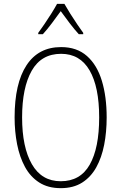

<svg xmlns="http://www.w3.org/2000/svg" viewBox="-20 -969 631 999"><path d="M535 -358Q535 -282 522 -215.5Q509 -149 481 -98.5Q453 -48 407.5 -19Q362 10 296 10Q230 10 184 -19.5Q138 -49 110 -100.5Q82 -152 69 -218.5Q56 -285 56 -358Q56 -535 118 -629.5Q180 -724 298 -724Q380 -724 432.5 -677.5Q485 -631 510 -548.5Q535 -466 535 -358ZM95 -358Q95 -203 146 -114.5Q197 -26 296 -26Q398 -26 447 -112.5Q496 -199 496 -358Q496 -517 446 -603Q396 -689 298 -689Q195 -689 145 -601Q95 -513 95 -358ZM315 -949Q328 -926 346.5 -896.5Q365 -867 383.5 -840Q402 -813 413 -798V-791H390Q367 -816 342 -849Q317 -882 296 -911Q276 -883 250.5 -849Q225 -815 203 -791H179V-798Q193 -817 211.5 -844Q230 -871 247.5 -899Q265 -927 277 -949Z"/></svg>

Font: Noto Sans Kannada Condensed ExtraLight
Style: Regular
Weight: 200
Width: 3
Designer: Jelle Bosma - Monotype Design Team
Foundry: Monotype Imaging Inc.
Version: Version 2.005; ttfautohint (v1.8.4.7-5d5b)